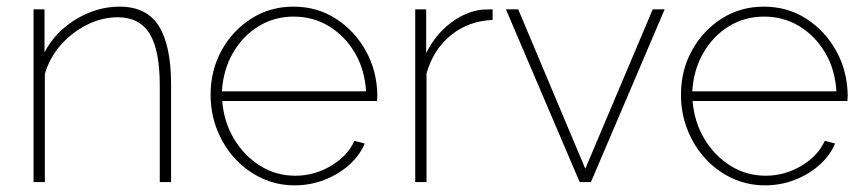

<svg xmlns="http://www.w3.org/2000/svg" viewBox="-20 -548 2605 578"><path d="M495 0H461V-290Q461 -397 430.5 -446.5Q400 -496 334 -496Q287 -496 242 -473.5Q197 -451 163 -412.5Q129 -374 115 -325V0H81V-520H114V-390Q135 -431 170.5 -462Q206 -493 250 -510.5Q294 -528 340 -528Q422 -528 458.5 -469Q495 -410 495 -294Z M867 10Q814 10 768 -11.5Q722 -33 687.5 -70.5Q653 -108 633.5 -157.5Q614 -207 614 -263Q614 -336 647 -396Q680 -456 736.5 -492Q793 -528 863 -528Q935 -528 991.5 -491.5Q1048 -455 1081.5 -394.5Q1115 -334 1116 -260Q1116 -256 1115.5 -252Q1115 -248 1115 -244H649Q654 -181 684.5 -130Q715 -79 763 -49Q811 -19 869 -19Q926 -19 976 -48.5Q1026 -78 1047 -124L1078 -116Q1063 -80 1031 -51.5Q999 -23 956.5 -6.5Q914 10 867 10ZM648 -273H1082Q1078 -339 1048 -389.5Q1018 -440 970.5 -469Q923 -498 864 -498Q806 -498 758.5 -469Q711 -440 681.5 -389Q652 -338 648 -273Z M1463 -488Q1391 -485 1338 -442.5Q1285 -400 1264 -327V0H1230V-520H1263V-388Q1290 -443 1335.5 -478Q1381 -513 1431 -519Q1441 -519 1449.5 -519.5Q1458 -520 1463 -520Z M1725 0 1503 -520H1540L1742 -40L1945 -520H1981L1759 0Z M2283 10Q2230 10 2184 -11.5Q2138 -33 2103.5 -70.5Q2069 -108 2049.5 -157.5Q2030 -207 2030 -263Q2030 -336 2063 -396Q2096 -456 2152.5 -492Q2209 -528 2279 -528Q2351 -528 2407.5 -491.5Q2464 -455 2497.5 -394.5Q2531 -334 2532 -260Q2532 -256 2531.5 -252Q2531 -248 2531 -244H2065Q2070 -181 2100.5 -130Q2131 -79 2179 -49Q2227 -19 2285 -19Q2342 -19 2392 -48.5Q2442 -78 2463 -124L2494 -116Q2479 -80 2447 -51.5Q2415 -23 2372.5 -6.5Q2330 10 2283 10ZM2064 -273H2498Q2494 -339 2464 -389.5Q2434 -440 2386.5 -469Q2339 -498 2280 -498Q2222 -498 2174.5 -469Q2127 -440 2097.5 -389Q2068 -338 2064 -273Z"/></svg>

Font: Raleway ExtraLight
Style: Regular
Weight: 200
Designer: Matt McInerney, Pablo Impallari, Rodrigo Fuenzalida
Foundry: Matt McInerney, Pablo Impallari, Rodrigo Fuenzalida
Version: Version 4.026